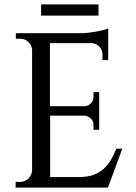

<svg xmlns="http://www.w3.org/2000/svg" viewBox="-20 -850 617 873"><path d="M471 3H51V-23H72Q94 -23 109.5 -38.5Q125 -54 126 -77V-625Q124 -645 108.5 -659.5Q93 -674 73 -674H52V-699H346Q361 -699 379.5 -701Q398 -703 415.5 -706Q433 -709 448 -713Q463 -717 472 -721V-577H446V-603Q446 -623 432 -637.5Q418 -652 399 -654H207V-367H364Q381 -368 393 -379.5Q405 -391 405 -408V-431H431V-260H405V-283Q405 -299 393.5 -310.5Q382 -322 366 -324H208V-45H340Q377 -45 404 -54.5Q431 -64 450.5 -81.5Q470 -99 484 -122.5Q498 -146 509 -174H536ZM167 -830H428V-779H167Z"/></svg>

Font: Constantine
Style: Regular
Weight: 400
Designer: Dukom Design
Version: Version 1.001;PS 001.001;hotconv 1.0.56;makeotf.lib2.0.21325